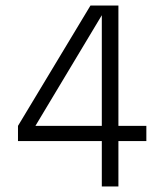

<svg xmlns="http://www.w3.org/2000/svg" viewBox="-20 -674 574 694"><path d="M108 -219H348V-619ZM408 0H348V-164H45V-219L307 -654H408V-219H509V-164H408Z"/></svg>

Font: Hind Madurai Light
Style: Regular
Weight: 300
Designer: Jyotish Sonowal
Foundry: Indian Type Foundry
Version: Version 1.001;PS 1.0;hotconv 1.0.86;makeotf.lib2.5.63406; tt